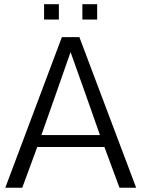

<svg xmlns="http://www.w3.org/2000/svg" viewBox="-20 -886 706 906"><path d="M438.5 -793.9V-866.2H368.7V-793.9ZM257.8 -793.9V-866.2H188V-793.9ZM175.3 -248.5C181.6 -265.6 201.7 -322.8 235.4 -418.9L313 -640.1C359.4 -510.7 405.8 -379.9 451.7 -248.5ZM85 0 155.8 -192.4H472.7L543.9 0H622.6L354.5 -710.9H272L4.9 0Z"/></svg>

Font: Ride Light
Style: Regular
Weight: 300
Version: Version 3.000